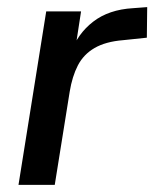

<svg xmlns="http://www.w3.org/2000/svg" viewBox="-20 -520 434 540"><path d="M32 0 110 -488H208L190 -371H179Q198 -425 242 -459Q286 -493 354 -497L394 -500L393 -414L326 -407Q277 -403 246 -385Q215 -367 199 -336Q183 -305 176 -262L134 0Z"/></svg>

Font: Nunito Sans 12pt SemiBold
Style: Italic
Weight: 600
Italic angle: -9°
Designer: Vernon Adams
Foundry: Vernon Adams
Version: Version 3.101;gftools[0.9.27]